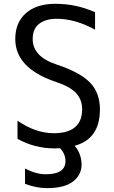

<svg xmlns="http://www.w3.org/2000/svg" viewBox="-20 -762 594 1001"><path d="M268.6 -742.2Q377.9 -742.2 475.6 -698.2V-607.4Q372.1 -664.1 275.4 -664.1Q218.8 -664.1 184.6 -638.2Q150.4 -612.3 150.4 -558.6Q150.4 -466.8 274.4 -425.8Q398.4 -384.8 449.7 -331.1Q501 -277.3 501 -192.4Q501 -37.1 369.1 -2Q404.3 38.1 405.3 95.7Q405.3 149.4 360.8 184.1Q316.4 218.8 225.6 218.8Q168.9 218.8 110.4 196.3V116.2Q167 146.5 218.8 146.5Q321.3 146.5 321.3 78.1Q321.3 40 293 10.7Q286.1 11.7 264.6 11.7Q161.1 11.7 71.3 -38.1V-132.8Q164.1 -68.4 258.8 -67.4Q408.2 -67.4 408.2 -192.4Q408.2 -243.2 376 -277.3Q343.8 -311.5 268.6 -335.9Q59.6 -407.2 59.6 -558.6Q59.6 -644.5 115.2 -693.4Q170.9 -742.2 268.6 -742.2Z"/></svg>

Font: Nasu
Style: Regular
Weight: 400
Designer: Ryoko NISHIZUKA (kana &amp; ideographs); Paul D. Hunt (Latin, Greek &amp; Cyrillic); Wenlong ZHANG (bopomofo); Sandoll C
Version: Version 2014.1215